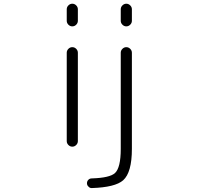

<svg xmlns="http://www.w3.org/2000/svg" viewBox="-20 -793 1040 1010"><path d="M331.1 -50.8V-515.6Q331.1 -527.3 339.8 -536.1Q348.6 -544.9 360.4 -544.9Q372.1 -544.9 380.9 -536.1Q389.6 -527.3 389.6 -515.6V-50.8Q389.6 -39.1 380.9 -30.3Q372.1 -21.5 360.4 -21.5Q348.6 -21.5 339.8 -30.3Q331.1 -39.1 331.1 -50.8ZM331.1 -683.6V-744.1Q331.1 -755.9 339.8 -764.6Q348.6 -773.4 360.4 -773.4Q372.1 -773.4 380.9 -764.6Q389.6 -755.9 389.6 -744.1V-683.6Q389.6 -671.9 380.9 -663.1Q372.1 -654.3 360.4 -654.3Q348.6 -654.3 339.8 -663.1Q331.1 -671.9 331.1 -683.6ZM615.2 -515.6Q615.2 -527.3 624 -536.1Q632.8 -544.9 644.5 -544.9Q656.2 -544.9 665 -536.1Q673.8 -527.3 673.8 -515.6V-9.8Q673.8 114.3 627.9 155.3Q585.9 192.4 462.9 196.3Q462.9 196.3 461.9 196.3Q452.1 196.3 445.3 188.5Q437.5 181.6 437.5 170.9Q437.5 160.2 444.8 152.8Q452.1 145.5 462.9 145.5Q557.6 142.6 585 117.2Q615.2 88.9 615.2 -9.8ZM615.2 -683.6V-744.1Q615.2 -755.9 624 -764.6Q632.8 -773.4 644.5 -773.4Q656.2 -773.4 665 -764.6Q673.8 -755.9 673.8 -744.1V-683.6Q673.8 -671.9 665 -663.1Q656.2 -654.3 644.5 -654.3Q632.8 -654.3 624 -663.1Q615.2 -671.9 615.2 -683.6Z"/></svg>

Font: Gen Jyuu Gothic L Monospace Light
Style: Regular
Weight: 300
Designer: [Source Han Sans]
Ryoko NISHIZUKA  (kana & ideographs); Paul D. Hunt (Latin, Greek & Cyrillic); Wenlong ZHANG  (bopomofo
Version: Version 1.002.20150607